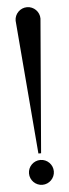

<svg xmlns="http://www.w3.org/2000/svg" viewBox="-53 -751 284 785"><g transform="rotate(-5 89.0 -358.5)"><path d="M94.5 -123 139.3 -663.6C139.8 -666.4 140 -669.1 140 -672C140 -700 117 -723 89 -723C61 -723 38 -700 38 -672C38 -669.1 38.3 -666.4 38.7 -663.6L83.5 -123ZM89 -96C61 -96 38 -73 38 -45C38 -17 61 6 89 6C117 6 140 -17 140 -45C140 -73 117 -96 89 -96Z"/></g></svg>

Font: Picaflor 36 pt
Style: Regular
Weight: 400
Designer: Ariel Martín Pérez
Foundry: Tunera Type Foundry
Version: Version 1.000;hotconv 1.0.109;makeotfexe 2.5.65596